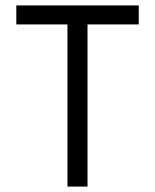

<svg xmlns="http://www.w3.org/2000/svg" viewBox="-20 -686 570 706"><path d="M40 -666H490.2V-596.2H301.8V0H228V-596.2H40Z"/></svg>

Font: Gidolinya
Style: Regular
Weight: 400
Version: Version 1.0.3